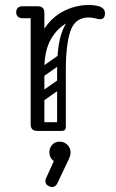

<svg xmlns="http://www.w3.org/2000/svg" viewBox="-20 -525 466 770"><path d="M115 -240Q115 -331 146 -389.5Q177 -448 228 -476.5Q279 -505 337 -505Q358 -505 376 -500Q387 -497 394 -490Q401 -483 401 -472Q401 -448 381 -448Q374 -448 361 -451.5Q348 -455 336 -455Q290 -455 249.5 -433.5Q209 -412 183.5 -366.5Q158 -321 158 -249ZM130 0Q103 0 103 -26V-474Q103 -500 130 -500Q158 -500 158 -474V-26Q158 0 130 0ZM155 -476Q155 -470 151.5 -465.5Q148 -461 146 -459Q143 -456 137.5 -454Q132 -452 121 -452H70Q58 -452 51 -459Q45 -465 45 -476Q45 -487 51 -493Q58 -500 70 -500H121Q132 -500 138 -498.5Q144 -497 145 -495Q149 -491 152 -486Q155 -481 155 -476ZM225 0Q209 0 209 -16V-245Q209 -338 226 -389Q243 -440 271 -460.5Q299 -481 333 -481L336 -455Q281 -455 262.5 -400.5Q244 -346 244 -246V-16Q244 0 228 0ZM112 -17Q112 -35 130 -35H226Q244 -35 244 -17Q244 0 225 0H129Q112 0 112 -17ZM158 -221Q143 -210 134 -224Q130 -229 129.5 -236Q129 -243 137 -249L214 -303Q229 -313 239 -299Q243 -293 242.5 -286.5Q242 -280 235 -275ZM156 -122Q141 -111 132 -125Q128 -130 127.5 -137Q127 -144 135 -150L212 -204Q227 -214 237 -200Q241 -194 240.5 -187.5Q240 -181 233 -176ZM177 222Q162 216 162 201Q162 195 165 189L196 121Q178 108 178 85Q178 68 189.5 55.5Q201 43 219 43Q237 43 250 55.5Q263 68 263 85Q263 94 261 100Q259 106 257 111L210 210Q203 225 189 225Q183 225 177 222Z"/></svg>

Font: Nsibidi Libre Uzo
Style: Regular
Weight: 400
Designer: Oluwaseun Badejo
Version: Version 1.021